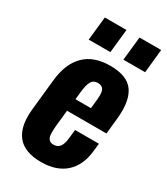

<svg xmlns="http://www.w3.org/2000/svg" viewBox="-195 -873 847 971"><g transform="rotate(30 228.5 -388.0)"><path d="M107.9 -647 122.6 -784.7H249L234.4 -647ZM310.5 -647 325.2 -784.7H451.7L437.5 -647ZM208 9.8Q110.4 9.8 68.4 -43.5Q34.7 -86.4 35.2 -159.7Q35.2 -177.7 37.1 -197.3L56.2 -380.4Q66.9 -481.4 120.4 -534.4Q173.8 -587.4 270 -587.4Q368.7 -587.4 406.2 -533.7Q435.1 -492.2 435.1 -419.9Q435.1 -398.4 432.6 -373.5L422.9 -280.8H192.9L183.1 -187.5Q181.2 -164.1 181.2 -145.5Q181.6 -143.1 181.6 -141.1Q181.6 -121.1 190.7 -109.4Q199.7 -97.7 218.8 -97.7Q242.7 -97.7 255.1 -114.3Q267.6 -130.9 271 -164.6L276.9 -216.8H416L411.1 -171.9Q401.9 -84 349.6 -37.1Q297.4 9.8 208 9.8ZM200.7 -352.5H291L296.9 -409.2Q297.9 -420.9 297.9 -430.2Q297.9 -452.1 292 -463.9Q283.2 -480.5 258.5 -480.7Q233.9 -481 221.9 -461.9Q210 -442.9 205.1 -395Z"/></g></svg>

Font: Oswald
Style: Demi-Bold
Weight: 600
Designer: Vernon Adams
Foundry: Vernon Adams
Version: 3.0; ttfautohint (v0.94.23-7a4d-dirty) -l 8 -r 50 -G 200 -x 